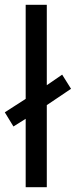

<svg xmlns="http://www.w3.org/2000/svg" viewBox="-29 -780 316 800"><path d="M78 0V-285L27 -253L-9 -312L78 -368V-760H166V-425L230 -469L267 -410L166 -342V0Z"/></svg>

Font: Noto Sans Hebrew
Style: Regular
Weight: 400
Designer: Monotype Design Team
Foundry: Monotype Imaging Inc.
Version: Version 2.003;January 10, 2023;FontCreator 14.0.0.2877 64-bi